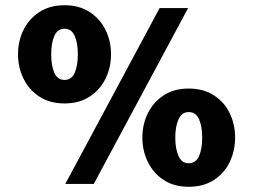

<svg xmlns="http://www.w3.org/2000/svg" viewBox="-20 -704 990 735"><path d="M227 -308Q171 -308 131 -334Q91 -360 70 -403Q49 -446 49 -496Q49 -547 70 -589.5Q91 -632 131 -658Q171 -684 227 -684Q283 -684 323 -658Q363 -632 384 -589.5Q405 -547 405 -496Q405 -446 384 -403Q363 -360 323 -334Q283 -308 227 -308ZM591 -673H700L339 0H230ZM227 -398Q254 -398 266 -425.5Q278 -453 278 -496Q278 -539 266 -566.5Q254 -594 227 -594Q200 -594 188 -566.5Q176 -539 176 -496Q176 -453 188 -425.5Q200 -398 227 -398ZM702 11Q646 11 606.5 -15Q567 -41 546 -84Q525 -127 525 -177Q525 -228 546 -270.5Q567 -313 606.5 -339Q646 -365 702 -365Q759 -365 799 -339Q839 -313 859.5 -270.5Q880 -228 880 -177Q880 -127 859.5 -84Q839 -41 799 -15Q759 11 702 11ZM702 -79Q730 -79 742 -106.5Q754 -134 754 -177Q754 -220 742 -247.5Q730 -275 702 -275Q676 -275 663.5 -247.5Q651 -220 651 -177Q651 -134 663.5 -106.5Q676 -79 702 -79Z"/></svg>

Font: Murecho ExtraBold
Style: Regular
Weight: 800
Designer: Neil Summerour
Foundry: Positype
Version: Version 1.010; ttfautohint (v1.8.3)